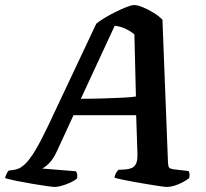

<svg xmlns="http://www.w3.org/2000/svg" viewBox="-59 -740 814 760"><path d="M158 0Q151 0 126 -3.5Q101 -7 68.5 -12.5Q36 -18 6.5 -24Q-23 -30 -39 -35Q-37 -44 -32.5 -53Q-28 -62 -24 -65L-8 -67Q2 -68 14 -72.5Q26 -77 42.5 -93Q59 -109 80.5 -144.5Q102 -180 131 -241L322 -646Q332 -655 352.5 -667.5Q373 -680 397 -692Q421 -704 441.5 -712Q462 -720 472 -720Q485 -720 506 -711.5Q527 -703 549 -689.5Q571 -676 584 -662L606 -95Q607 -80 611 -76Q615 -72 627 -70L687 -63Q690 -60 691 -53Q692 -46 690 -35Q680 -27 664 -18.5Q648 -10 631.5 -5Q615 0 602 0Q595 0 574.5 -3Q554 -6 526.5 -10.5Q499 -15 471.5 -20Q444 -25 423 -29.5Q402 -34 394 -37Q396 -48 400.5 -55.5Q405 -63 410 -68L434 -69Q450 -70 461.5 -74.5Q473 -79 479.5 -92Q486 -105 485 -133L480 -284H232L167 -143Q151 -108 133 -91.5Q115 -75 107 -73L242 -62Q245 -57 246.5 -49.5Q248 -42 246 -34Q238 -26 221 -18Q204 -10 186.5 -5Q169 0 158 0ZM261 -349Q312 -349 354.5 -350.5Q397 -352 428.5 -353.5Q460 -355 479 -358L473 -604Q456 -618 436 -627Q416 -636 395 -638Z"/></svg>

Font: Texturina 12pt
Style: Bold Italic
Weight: 700
Italic angle: -11°
Designer: Guillermo Torres Carreño
Foundry: Omnibus-Type
Version: Version 1.002